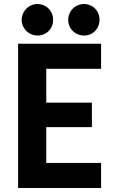

<svg xmlns="http://www.w3.org/2000/svg" viewBox="-20 -938 572 958"><path d="M70.3 -719.7H484.4V-594.7H210.9V-425.8H438.5V-303.7H210.9V-125H484.4V0H70.3ZM320.3 -838.9Q320.3 -860.4 330.8 -878.7Q341.3 -897 359.6 -907.5Q377.9 -918 399.4 -918Q420.4 -918 438.2 -907.7Q456.1 -897.5 466.3 -879.4Q476.6 -861.3 476.6 -839.8Q476.6 -817.9 466.3 -799.6Q456.1 -781.2 438.5 -770.8Q420.9 -760.3 399.4 -760.7Q377.9 -760.7 359.6 -771Q341.3 -781.2 330.8 -799.3Q320.3 -817.4 320.3 -838.9ZM87.9 -838.9Q88.4 -860.4 99.1 -878.7Q109.9 -897 127.7 -907.5Q145.5 -918 167 -918Q188.5 -918 206.5 -907.5Q224.6 -897 234.9 -878.7Q245.1 -860.4 245.1 -838.9Q245.1 -817.4 234.9 -799.3Q224.6 -781.2 206.8 -771Q189 -760.7 168 -760.7Q146.5 -760.7 128.2 -771Q109.9 -781.2 99.1 -799.3Q88.4 -817.4 87.9 -838.9Z"/></svg>

Font: Reddit Sans Vanilla
Style: Bold
Weight: 700
Designer: Stephen Hutchings
Foundry: Reddit
Version: Version 1.013